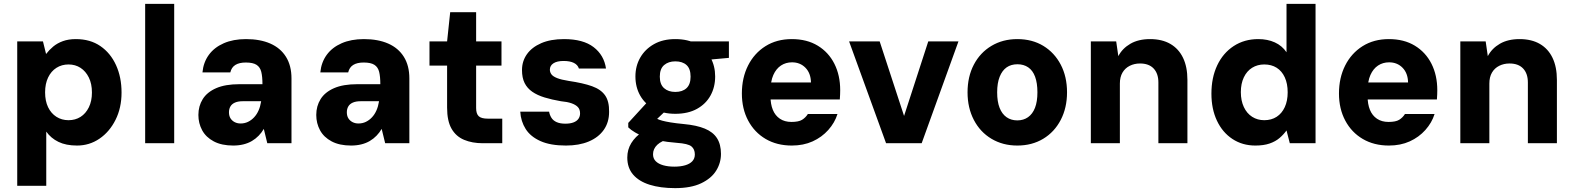

<svg xmlns="http://www.w3.org/2000/svg" viewBox="-20 -740 8135 992"><path d="M69 220V-526H202L218 -461Q234 -482 255 -499.5Q276 -517 305 -527.5Q334 -538 372 -538Q446 -538 498.5 -502Q551 -466 579.5 -403.5Q608 -341 608 -262Q608 -183 577 -121Q546 -59 494 -23.5Q442 12 378 12Q321 12 282 -7Q243 -26 219 -60V220ZM334 -119Q369 -119 396 -136Q423 -153 439 -185.5Q455 -218 455 -262Q455 -307 439 -339.5Q423 -372 396 -389.5Q369 -407 334 -407Q299 -407 271.5 -389.5Q244 -372 228.5 -339.5Q213 -307 213 -263Q213 -218 228.5 -186Q244 -154 271.5 -136.5Q299 -119 334 -119Z M730 0V-720H880V0Z M1185 12Q1125 12 1084.5 -9.5Q1044 -31 1024.5 -67Q1005 -103 1005 -146Q1005 -192 1027.5 -228Q1050 -264 1097 -284.5Q1144 -305 1217 -305H1336Q1336 -344 1330 -368.5Q1324 -393 1305.5 -405Q1287 -417 1250 -417Q1216 -417 1196 -404.5Q1176 -392 1170 -366H1026Q1031 -418 1059 -456.5Q1087 -495 1136 -516.5Q1185 -538 1251 -538Q1324 -538 1376.5 -515Q1429 -492 1457.5 -446.5Q1486 -401 1486 -335V0H1361L1343 -74Q1332 -55 1316.5 -39Q1301 -23 1281.5 -11.5Q1262 0 1237.5 6Q1213 12 1185 12ZM1223 -102Q1244 -102 1261.5 -110.5Q1279 -119 1293 -134Q1307 -149 1316 -169.5Q1325 -190 1329 -215V-217H1234Q1210 -217 1194 -210Q1178 -203 1170.5 -190Q1163 -177 1163 -160Q1163 -141 1171 -128.5Q1179 -116 1192.5 -109Q1206 -102 1223 -102Z M1794 12Q1734 12 1693.5 -9.5Q1653 -31 1633.5 -67Q1614 -103 1614 -146Q1614 -192 1636.5 -228Q1659 -264 1706 -284.5Q1753 -305 1826 -305H1945Q1945 -344 1939 -368.5Q1933 -393 1914.5 -405Q1896 -417 1859 -417Q1825 -417 1805 -404.5Q1785 -392 1779 -366H1635Q1640 -418 1668 -456.5Q1696 -495 1745 -516.5Q1794 -538 1860 -538Q1933 -538 1985.5 -515Q2038 -492 2066.5 -446.5Q2095 -401 2095 -335V0H1970L1952 -74Q1941 -55 1925.5 -39Q1910 -23 1890.5 -11.5Q1871 0 1846.5 6Q1822 12 1794 12ZM1832 -102Q1853 -102 1870.5 -110.5Q1888 -119 1902 -134Q1916 -149 1925 -169.5Q1934 -190 1938 -215V-217H1843Q1819 -217 1803 -210Q1787 -203 1779.5 -190Q1772 -177 1772 -160Q1772 -141 1780 -128.5Q1788 -116 1801.5 -109Q1815 -102 1832 -102Z M2474 0Q2420 0 2378 -17.5Q2336 -35 2313 -75Q2290 -115 2290 -184V-401H2199V-526H2290L2306 -677H2440V-526H2571V-401H2440V-182Q2440 -152 2453.5 -139.5Q2467 -127 2500 -127H2575V0Z M2904 12Q2824 12 2772.5 -11Q2721 -34 2696 -73.5Q2671 -113 2668 -163H2817Q2820 -146 2829 -131.5Q2838 -117 2856 -109Q2874 -101 2901 -101Q2926 -101 2943 -107.5Q2960 -114 2968.5 -126Q2977 -138 2977 -154Q2977 -175 2965.5 -187Q2954 -199 2932.5 -206.5Q2911 -214 2878 -217Q2831 -225 2793.5 -236.5Q2756 -248 2730 -266Q2704 -284 2690.5 -311Q2677 -338 2677 -378Q2677 -424 2702.5 -460Q2728 -496 2776.5 -517Q2825 -538 2894 -538Q2993 -538 3047 -496.5Q3101 -455 3111 -386H2971Q2965 -405 2945 -415Q2925 -425 2892 -425Q2858 -425 2839.5 -413Q2821 -401 2821 -380Q2821 -367 2829 -356Q2837 -345 2858.5 -336.5Q2880 -328 2918 -322Q2993 -311 3039 -294.5Q3085 -278 3106.5 -247Q3128 -216 3127 -162Q3127 -108 3099.5 -69Q3072 -30 3022 -9Q2972 12 2904 12Z M3468 232Q3392 232 3336.5 214.5Q3281 197 3251 162Q3221 127 3221 74Q3221 33 3241.5 -0.5Q3262 -34 3300 -59.5Q3338 -85 3391 -103L3447 -26Q3398 -13 3376 8Q3354 29 3354 57Q3354 79 3368 93Q3382 107 3407 114Q3432 121 3464 121Q3496 121 3520 114Q3544 107 3557 93Q3570 79 3570 58Q3570 31 3552.5 16.5Q3535 2 3477 -2Q3426 -6 3385.5 -14Q3345 -22 3314 -32.5Q3283 -43 3261 -56Q3239 -69 3226 -82V-105L3336 -225L3446 -193L3306 -60L3352 -138Q3363 -132 3374 -126.5Q3385 -121 3401.5 -116.5Q3418 -112 3445 -107.5Q3472 -103 3514 -99Q3579 -93 3621.5 -75.5Q3664 -58 3684.5 -26Q3705 6 3705 55Q3705 102 3680 142Q3655 182 3602.5 207Q3550 232 3468 232ZM3469 -152Q3405 -152 3358.5 -177.5Q3312 -203 3287.5 -246.5Q3263 -290 3263 -345Q3263 -399 3288 -442.5Q3313 -486 3359 -512Q3405 -538 3469 -538Q3535 -538 3581 -512Q3627 -486 3651 -442.5Q3675 -399 3675 -345Q3675 -290 3651 -246.5Q3627 -203 3581 -177.5Q3535 -152 3469 -152ZM3469 -265Q3506 -265 3527 -284.5Q3548 -304 3548 -344Q3548 -385 3527 -404Q3506 -423 3469 -423Q3434 -423 3411.5 -404Q3389 -385 3389 -344Q3389 -304 3411 -284.5Q3433 -265 3469 -265ZM3559 -424 3537 -526H3746V-441Z M4071 12Q3994 12 3936 -22Q3878 -56 3845.5 -117Q3813 -178 3813 -257Q3813 -338 3845 -401.5Q3877 -465 3935 -501.5Q3993 -538 4071 -538Q4149 -538 4205 -504Q4261 -470 4291 -410.5Q4321 -351 4321 -274Q4321 -264 4320.5 -251.5Q4320 -239 4319 -226H3919V-314H4170Q4169 -362 4141.5 -390Q4114 -418 4072 -418Q4040 -418 4015 -401.5Q3990 -385 3975.5 -352.5Q3961 -320 3961 -270V-241Q3961 -202 3973 -172.5Q3985 -143 4009.5 -126.5Q4034 -110 4069 -110Q4106 -110 4124 -121Q4142 -132 4154 -151H4307Q4293 -106 4259.5 -68.5Q4226 -31 4178.5 -9.5Q4131 12 4071 12Z M4558 0 4367 -526H4525L4651 -141L4776 -526H4932L4742 0Z M5236 12Q5161 12 5102.5 -23Q5044 -58 5011.5 -120.5Q4979 -183 4979 -263Q4979 -344 5011.5 -406Q5044 -468 5102.5 -503Q5161 -538 5236 -538Q5313 -538 5370.5 -503Q5428 -468 5460.5 -406Q5493 -344 5493 -263Q5493 -183 5460.5 -120.5Q5428 -58 5370 -23Q5312 12 5236 12ZM5236 -118Q5268 -118 5291.5 -134.5Q5315 -151 5327.5 -183Q5340 -215 5340 -263Q5340 -311 5328 -343.5Q5316 -376 5292.5 -392Q5269 -408 5237 -408Q5204 -408 5181 -392Q5158 -376 5145 -343.5Q5132 -311 5132 -263Q5132 -215 5144.5 -183Q5157 -151 5180.5 -134.5Q5204 -118 5236 -118Z M5616 0V-526H5747L5758 -450Q5779 -490 5820.5 -514Q5862 -538 5922 -538Q5984 -538 6027 -513Q6070 -488 6092.5 -441Q6115 -394 6115 -327V0H5965V-314Q5965 -360 5940.5 -386Q5916 -412 5870 -412Q5841 -412 5817 -400Q5793 -388 5779.5 -365Q5766 -342 5766 -308V0Z M6466 12Q6399 12 6347.5 -22Q6296 -56 6267.5 -116.5Q6239 -177 6239 -256Q6239 -339 6269 -402.5Q6299 -466 6354 -502Q6409 -538 6481 -538Q6529 -538 6566.5 -521Q6604 -504 6627 -470V-720H6777V0H6644L6627 -66Q6612 -45 6591 -27Q6570 -9 6539.5 1.5Q6509 12 6466 12ZM6512 -119Q6549 -119 6576 -136.5Q6603 -154 6618 -186.5Q6633 -219 6633 -263Q6633 -308 6618 -340.5Q6603 -373 6576 -390Q6549 -407 6512 -407Q6477 -407 6449.5 -390Q6422 -373 6406.5 -340.5Q6391 -308 6391 -264Q6391 -220 6406.5 -187Q6422 -154 6449.5 -136.5Q6477 -119 6512 -119Z M7156 12Q7079 12 7021 -22Q6963 -56 6930.5 -117Q6898 -178 6898 -257Q6898 -338 6930 -401.5Q6962 -465 7020 -501.5Q7078 -538 7156 -538Q7234 -538 7290 -504Q7346 -470 7376 -410.5Q7406 -351 7406 -274Q7406 -264 7405.5 -251.5Q7405 -239 7404 -226H7004V-314H7255Q7254 -362 7226.5 -390Q7199 -418 7157 -418Q7125 -418 7100 -401.5Q7075 -385 7060.5 -352.5Q7046 -320 7046 -270V-241Q7046 -202 7058 -172.5Q7070 -143 7094.5 -126.5Q7119 -110 7154 -110Q7191 -110 7209 -121Q7227 -132 7239 -151H7392Q7378 -106 7344.5 -68.5Q7311 -31 7263.5 -9.5Q7216 12 7156 12Z M7525 0V-526H7656L7667 -450Q7688 -490 7729.5 -514Q7771 -538 7831 -538Q7893 -538 7936 -513Q7979 -488 8001.5 -441Q8024 -394 8024 -327V0H7874V-314Q7874 -360 7849.5 -386Q7825 -412 7779 -412Q7750 -412 7726 -400Q7702 -388 7688.5 -365Q7675 -342 7675 -308V0Z"/></svg>

Font: DM Sans 9pt Black
Style: Regular
Weight: 900
Version: Version 4.004;gftools[0.9.30]